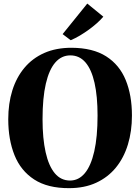

<svg xmlns="http://www.w3.org/2000/svg" viewBox="-20 -1014 764 1047"><path d="M357 12Q240 12.5 166.5 -35.2Q93 -83 59 -168Q25 -253 25 -363.5Q25 -449.5 47.2 -520.8Q69.5 -592 113.2 -644.2Q157 -696.5 221.2 -725Q285.5 -753.5 370 -753.5Q486 -753 558.8 -706.8Q631.5 -660.5 665.5 -577.5Q699.5 -494.5 699.5 -384Q699.5 -298.5 677.5 -226Q655.5 -153.5 612 -100.2Q568.5 -47 504.5 -17.5Q440.5 12 357 12ZM362 -29.5Q409 -29.5 442.5 -69.5Q476 -109.5 494 -188.5Q512 -267.5 512 -384Q512 -489 495.5 -562.2Q479 -635.5 446 -673.8Q413 -712 363.5 -712Q315.5 -712 281.8 -673.5Q248 -635 230 -557.8Q212 -480.5 212 -364Q212 -259 228.8 -184Q245.5 -109 278.8 -69.2Q312 -29.5 362 -29.5ZM365 -795 321.5 -828 456 -994.5 543.5 -923Q528.5 -905.5 508 -887.2Q487.5 -869 464 -852Q440.5 -835 415.8 -820.2Q391 -805.5 366.5 -795Z"/></svg>

Font: Merriweather 96pt ExtraBold
Style: Regular
Weight: 800
Version: Version 2.100